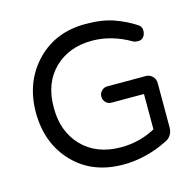

<svg xmlns="http://www.w3.org/2000/svg" viewBox="-89 -658 771 757"><g transform="rotate(-15 297.0 -279.0)"><path d="M334 -60.5Q409.2 -60.5 474.6 -95.7V-240.2H341.8Q328.1 -240.2 318.8 -250Q309.6 -259.8 309.6 -273.4Q309.6 -287.1 319.3 -296.9Q329.1 -306.6 341.8 -306.6H500Q515.6 -306.6 526.9 -295.4Q538.1 -284.2 538.1 -267.6V-86.9Q538.1 -69.3 529.8 -56.2Q521.5 -43 507.8 -37.1Q418 7.8 325.2 7.8Q199.2 7.8 122.1 -72.3Q44.9 -152.3 43.9 -278.3Q43.9 -405.3 125 -488.3Q202.1 -566.4 322.3 -566.4Q390.6 -566.4 437.5 -549.8Q484.4 -533.2 521.5 -508.8Q537.1 -500 537.1 -483.4Q537.1 -466.8 528.8 -457Q520.5 -447.3 507.8 -447.3Q495.1 -447.3 487.3 -451.2Q410.2 -496.1 330.1 -496.1Q237.3 -496.1 177.7 -439.5Q116.2 -379.9 117.2 -278.3Q117.2 -183.6 173.8 -123Q233.4 -60.5 334 -60.5Z"/></g></svg>

Font: NTR
Style: Regular
Weight: 400
Designer: Purushoth Kumar Guthula
Foundry: Silicon Andhra, USA.
Version: Version 1.0.5; ttfautohint (v1.2.25-373a) -l 7 -r 28 -G 50 -